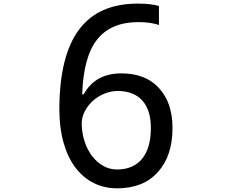

<svg xmlns="http://www.w3.org/2000/svg" viewBox="-20 -879 1310 1044"><path d="M620.1 42.5Q662.6 42 696 27.3Q729.5 12.7 752.7 -15.6Q775.9 -43.9 788.1 -85.9Q800.3 -127.9 800.3 -183.1Q800.3 -280.3 754.6 -331.5Q709 -382.8 624 -384.3Q583.5 -384.8 547.1 -369.6Q510.7 -354.5 483.4 -329.3Q456.1 -304.2 440.2 -272.2Q424.3 -240.2 424.3 -206.5Q424.8 -156.7 439.5 -111.3Q454.1 -65.9 480 -31.5Q505.9 2.9 541.7 23.2Q577.6 43.5 620.1 42.5ZM302.7 -286.1Q303.2 -432.1 330.1 -539.8Q356.9 -647.5 410.2 -718.5Q463.4 -789.6 543.2 -824.5Q623 -859.4 729.5 -859.4Q800.8 -859.4 844.2 -846.7V-743.2Q820.8 -751 793.2 -754.9Q765.6 -758.8 733.4 -758.8Q584 -758.8 509.3 -665.5Q434.1 -572.8 426.8 -366.2H435.1Q498 -480 640.1 -480Q771.5 -480 844.2 -400.4Q918 -320.8 918 -183.1Q918 -30.3 837.9 57.1Q797.9 101.6 743.9 122.8Q689.9 144 621.6 145Q549.8 146 490.7 116.7Q431.6 87.4 389.9 32Q348.1 -23.4 325.4 -103.8Q302.7 -184.1 302.7 -286.1Z"/></svg>

Font: AndroidEmojiRegular
Style: Regular
Weight: 400
Monospace: yes
Foundry: Monotype Imaging
Version: Version 1.01